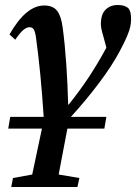

<svg xmlns="http://www.w3.org/2000/svg" viewBox="-20 -515 545 769"><path d="M13 0 21 -47H155Q149 -138 141.5 -215.5Q134 -293 124 -366Q120 -392 114 -399Q108 -406 98 -406Q87 -406 74 -395.5Q61 -385 41 -356L18 -377Q84 -493 157 -493Q192 -493 208.5 -472Q225 -451 231 -405Q240 -338 245.5 -257.5Q251 -177 253 -96H255Q300 -152 336 -206.5Q372 -261 406 -324L397 -358Q393 -373 388.5 -389Q384 -405 384 -418Q384 -458 403 -476.5Q422 -495 452 -495Q481 -495 495 -481Q500 -474 502.5 -464.5Q505 -455 505 -437Q505 -425 502 -409.5Q499 -394 489 -370Q479 -346 458 -307Q428 -251 377 -183Q326 -115 264 -47H406L398 0H250Q239 58 230.5 102Q222 146 215 184L298 198L290 234H25L32 198L109 184L148 0Z"/></svg>

Font: Source Serif 4 Semibold
Style: Italic
Weight: 600
Italic angle: -12°
Designer: Frank Grießhammer
Foundry: Adobe
Version: Version 4.005;hotconv 1.1.0;makeotfexe 2.6.0